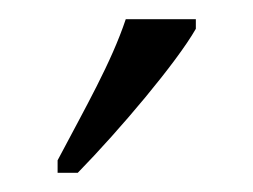

<svg xmlns="http://www.w3.org/2000/svg" viewBox="-20 -786 264 200"><path d="M40 -619V-606H61C105 -651 164 -721 184 -756V-766H111C96 -721 69 -674 40 -619Z"/></svg>

Font: Noto Serif Georgian ExtraCondensed Light
Style: Regular
Weight: 300
Width: 2
Designer: Monotype Design Team, Akaki Razmadze
Foundry: Google LLC
Version: Version 2.003